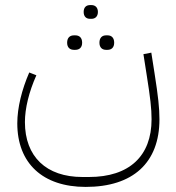

<svg xmlns="http://www.w3.org/2000/svg" viewBox="-20 -575 694 755"><path d="M397 -379H403C418 -379 429 -388 429 -407C429 -427 418 -436 403 -436H397C382 -436 371 -427 371 -407C371 -388 382 -379 397 -379ZM271 -379H276C292 -379 303 -388 303 -407C303 -427 292 -436 276 -436H271C255 -436 244 -427 244 -407C244 -388 255 -379 271 -379ZM334 -501H340C354 -501 365 -510 365 -528C365 -546 354 -555 340 -555H334C319 -555 309 -546 309 -528C309 -510 319 -501 334 -501ZM317 160C503 160 607 65 607 -106C607 -150 602 -196 588 -285L575 -368L544 -362L557 -279C571 -191 576 -148 576 -106C576 39 488 121 330 121H304C162 121 78 41 78 -95C78 -149 94 -214 123 -279L95 -290C66 -223 48 -152 48 -90C48 67 148 160 317 160Z"/></svg>

Font: IBM Plex Arabic ExtraLight
Style: Regular
Weight: 200
Designer: Mike Abbink, Paul van der Laan, Pieter van Rosmalen, Wael Morcos, Khajak Apelian
Foundry: Bold Monday
Version: Version 1.0